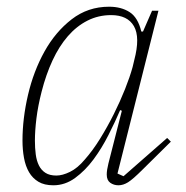

<svg xmlns="http://www.w3.org/2000/svg" viewBox="-20 -540 554 572"><path d="M139 12Q112 12 94.5 1.5Q77 -9 66.5 -27Q56 -45 51.5 -69.5Q47 -94 47 -121Q47 -187 63.5 -257.5Q80 -328 112.5 -386.5Q145 -445 193.5 -482.5Q242 -520 305 -520Q341 -520 366 -504Q391 -488 401 -446H406L433 -508H452L330 -23L348 -15L478 -129L489 -118L405 -35Q376 -6 361.5 3Q347 12 333 12Q319 12 308.5 4.5Q298 -3 298 -20Q298 -33 303 -53L343 -210L338 -212Q323 -177 303 -137.5Q283 -98 258.5 -65Q234 -32 204 -10Q174 12 139 12ZM148 -17Q166 -17 188.5 -28Q211 -39 232 -64Q256 -91 278 -126.5Q300 -162 319 -200Q338 -238 352.5 -274.5Q367 -311 375 -340L380 -361Q398 -429 379 -462Q360 -495 311 -495Q273 -495 240.5 -478.5Q208 -462 182 -432Q156 -402 136.5 -360Q117 -318 104 -267Q93 -224 88.5 -187Q84 -150 84 -121Q84 -99 86.5 -80Q89 -61 96 -47Q103 -33 115.5 -25Q128 -17 148 -17Z"/></svg>

Font: IBM Plex Serif ExtLt
Style: Italic
Weight: 200
Italic angle: -14°
Designer: Mike Abbink, Paul van der Laan, Pieter van Rosmalen
Foundry: Bold Monday
Version: Version 3.001